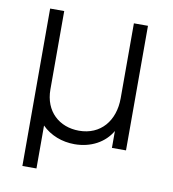

<svg xmlns="http://www.w3.org/2000/svg" viewBox="-77 -599 726 806"><g transform="rotate(10 286.0 -195.5)"><path d="M72 140H132V-43C168 -7 218 12 271 12C341 12 399 -20 429 -72V0H489V-531H429V-212C429 -115 372 -47 280 -47C196 -47 132 -103 132 -197V-531H72Z"/></g></svg>

Font: Mluvka Light
Style: Regular
Weight: 300
Designer: Modified by Jiří Krblich, Original typeface by Gumpita Rahayu
Foundry: Gumpita Rahayu & Jiří Krblich
Version: Version 2.000;Glyphs 3.1.1 (3134)